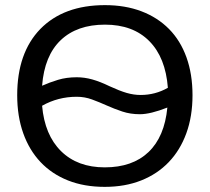

<svg xmlns="http://www.w3.org/2000/svg" viewBox="-20 -718 818 748"><path d="M730 -347Q730 -265 706 -199Q682 -133 637.5 -86.5Q593 -40 530 -15Q467 10 388 10Q308 10 245 -15Q182 -40 138 -86.5Q94 -133 70.5 -199Q47 -265 47 -347Q47 -512 137 -605Q228 -698 389 -698Q468 -698 531 -674Q594 -650 638.5 -605Q683 -560 706.5 -494.5Q730 -429 730 -347ZM388 -66Q496 -66 558.5 -125.5Q621 -185 632 -299Q566 -273 525 -273Q488 -273 456.5 -283.5Q425 -294 396 -307Q367 -320 338.5 -330.5Q310 -341 279 -341Q206 -341 144 -306Q154 -192 218 -129Q282 -66 388 -66ZM389 -622Q280 -622 216.5 -561.5Q153 -501 144 -384Q173 -397 206 -407Q239 -417 279 -417Q309 -417 339.5 -408.5Q370 -400 407 -382Q446 -364 473.5 -356Q501 -348 528 -348Q585 -348 634 -376Q625 -494 561.5 -558Q498 -622 389 -622Z"/></svg>

Font: Libra Sans
Style: Regular
Weight: 400
Foundry: Context Ltd
Version: Version 1.000; ttfautohint (v1.3)